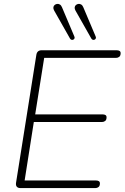

<svg xmlns="http://www.w3.org/2000/svg" viewBox="-20 -962 637 982"><path d="M468 0H85Q72 0 66 -7Q60 -14 62 -27L166 -682Q170 -705 193 -705H576Q586 -705 591.5 -701.5Q597 -698 597 -690Q597 -677 590 -671.5Q583 -666 574 -666H206L160 -377H504Q514 -377 519.5 -373.5Q525 -370 525 -362Q525 -349 518 -343.5Q511 -338 502 -338H153L106 -39H470Q480 -39 485.5 -35.5Q491 -32 491 -24Q491 -11 484 -5.5Q477 0 468 0ZM447 -765 366 -908Q361 -917 362 -924.5Q363 -932 368.5 -936.5Q374 -941 381 -942Q388 -943 395 -939Q402 -935 406 -925L469 -776Q472 -770 470 -765.5Q468 -761 463.5 -759Q459 -757 454.5 -758.5Q450 -760 447 -765ZM338 -765 257 -908Q252 -917 253 -924.5Q254 -932 259.5 -936.5Q265 -941 272 -942Q279 -943 286 -939Q293 -935 297 -925L360 -776Q363 -770 361 -765.5Q359 -761 354.5 -759Q350 -757 345.5 -758.5Q341 -760 338 -765Z"/></svg>

Font: Nunito Variable Extra Light
Style: Italic
Weight: 200
Italic angle: -9°
Designer: Vernon Adams
Foundry: Vernon Adams
Version: Version 3.602